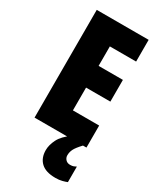

<svg xmlns="http://www.w3.org/2000/svg" viewBox="-236 -788 915 1102"><g transform="rotate(30 221.5 -237.0)"><path d="M403 0H59V-714H403V-570H229V-441H390V-297H229V-146H403ZM330 93Q330 109 341 121Q352 133 371 133Q385 133 394 129.5Q403 126 410 122V225Q398 230 379 235Q360 240 335 240Q271 240 239.5 210.5Q208 181 208 129Q208 95 227 57Q246 19 297 -17L380 0Q349 33 339.5 52.5Q330 72 330 93Z"/></g></svg>

Font: Noto Sans Gujarati UI ExtraCondensed Black
Style: Regular
Weight: 900
Width: 2
Designer: Jelle Bosma - Monotype Design Team, Universal Thirst
Foundry: Monotype Imaging Inc.
Version: Version 2.106; ttfautohint (v1.8.4.7-5d5b)